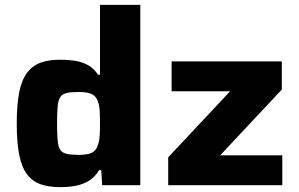

<svg xmlns="http://www.w3.org/2000/svg" viewBox="-20 -763 1230 791"><path d="M229 8Q181 8 147 -4Q113 -16 91 -45.5Q69 -75 59 -126Q49 -177 49 -253Q49 -331 59 -382Q69 -433 91 -462.5Q113 -492 146.5 -504.5Q180 -517 229 -517Q261 -517 289.5 -512.5Q318 -508 342 -495Q366 -482 384 -455H392V-743H558V0H401L397 -62H388Q371 -33 346 -18Q321 -3 291 2.5Q261 8 229 8ZM304 -125Q339 -125 357 -133Q375 -141 382 -162Q389 -180 390.5 -202.5Q392 -225 392 -255Q392 -286 390.5 -308.5Q389 -331 383 -346Q375 -368 357 -376Q339 -384 304 -384Q273 -384 255 -380Q237 -376 228.5 -363.5Q220 -351 217.5 -325Q215 -299 215 -255Q215 -210 217.5 -184Q220 -158 228.5 -145.5Q237 -133 255.5 -129Q274 -125 304 -125ZM673 0V-115L928 -387H687V-510H1141V-394L887 -123H1143V0Z"/></svg>

Font: Saira SemiExpanded
Style: Bold
Weight: 700
Width: 6
Designer: Hector Gatti with collaboration of the Omnibus-Type team
Foundry: Omnibus-Type
Version: Version 1.101